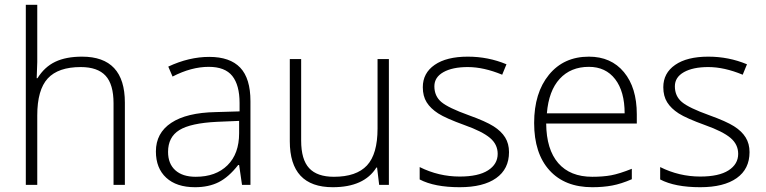

<svg xmlns="http://www.w3.org/2000/svg" viewBox="-20 -780 3230 810"><path d="M459 0V-344.2Q459 -424.3 425.3 -460.7Q391.6 -497.1 320.8 -497.1Q225.6 -497.1 181.4 -449Q137.2 -400.9 137.2 -293V0H88.9V-759.8H137.2V-518.1L134.8 -450.2H138.2Q168 -498 213.4 -519.5Q258.8 -541 326.2 -541Q506.8 -541 506.8 -347.2V0Z M1001 0 988.8 -84H984.9Q944.8 -32.7 902.6 -11.5Q860.4 9.8 802.7 9.8Q724.6 9.8 681.2 -30.3Q637.7 -70.3 637.7 -141.1Q637.7 -218.8 702.4 -261.7Q767.1 -304.7 889.6 -307.1L990.7 -310.1V-345.2Q990.7 -420.9 960 -459.5Q929.2 -498 860.8 -498Q787.1 -498 708 -457L689.9 -499Q777.3 -540 862.8 -540Q950.2 -540 993.4 -494.6Q1036.6 -449.2 1036.6 -353V0ZM805.7 -34.2Q890.6 -34.2 939.7 -82.8Q988.8 -131.3 988.8 -217.8V-270L896 -266.1Q784.2 -260.7 736.6 -231.2Q689 -201.7 689 -139.2Q689 -89.4 719.5 -61.8Q750 -34.2 805.7 -34.2Z M1250.5 -530.8V-187Q1250.5 -106.9 1284.2 -70.6Q1317.9 -34.2 1388.7 -34.2Q1483.4 -34.2 1528.1 -82Q1572.8 -129.9 1572.8 -237.8V-530.8H1620.6V0H1579.6L1570.8 -73.2H1567.9Q1516.1 9.8 1383.8 9.8Q1202.6 9.8 1202.6 -184.1V-530.8Z M2127.4 -138.2Q2127.4 -66.9 2073.2 -28.6Q2019 9.8 1919.4 9.8Q1813 9.8 1750.5 -22.9V-75.2Q1830.6 -35.2 1919.4 -35.2Q1998 -35.2 2038.8 -61.3Q2079.6 -87.4 2079.6 -130.9Q2079.6 -170.9 2047.1 -198.2Q2014.6 -225.6 1940.4 -252Q1860.8 -280.8 1828.6 -301.5Q1796.4 -322.3 1780 -348.4Q1763.7 -374.5 1763.7 -412.1Q1763.7 -471.7 1813.7 -506.3Q1863.8 -541 1953.6 -541Q2039.6 -541 2116.7 -508.8L2098.6 -464.8Q2020.5 -497.1 1953.6 -497.1Q1888.7 -497.1 1850.6 -475.6Q1812.5 -454.1 1812.5 -416Q1812.5 -374.5 1842 -349.6Q1871.6 -324.7 1957.5 -293.9Q2029.3 -268.1 2062 -247.3Q2094.7 -226.6 2111.1 -200.2Q2127.4 -173.8 2127.4 -138.2Z M2478.5 9.8Q2362.8 9.8 2298.1 -61.5Q2233.4 -132.8 2233.4 -261.2Q2233.4 -388.2 2295.9 -464.6Q2358.4 -541 2464.4 -541Q2558.1 -541 2612.3 -475.6Q2666.5 -410.2 2666.5 -297.9V-258.8H2284.2Q2285.2 -149.4 2335.2 -91.8Q2385.3 -34.2 2478.5 -34.2Q2523.9 -34.2 2558.3 -40.5Q2592.8 -46.9 2645.5 -67.9V-23.9Q2600.6 -4.4 2562.5 2.7Q2524.4 9.8 2478.5 9.8ZM2464.4 -498Q2387.7 -498 2341.3 -447.5Q2294.9 -397 2287.1 -301.8H2615.2Q2615.2 -394 2575.2 -446Q2535.2 -498 2464.4 -498Z M3142.1 -138.2Q3142.1 -66.9 3087.9 -28.6Q3033.7 9.8 2934.1 9.8Q2827.6 9.8 2765.1 -22.9V-75.2Q2845.2 -35.2 2934.1 -35.2Q3012.7 -35.2 3053.5 -61.3Q3094.2 -87.4 3094.2 -130.9Q3094.2 -170.9 3061.8 -198.2Q3029.3 -225.6 2955.1 -252Q2875.5 -280.8 2843.3 -301.5Q2811 -322.3 2794.7 -348.4Q2778.3 -374.5 2778.3 -412.1Q2778.3 -471.7 2828.4 -506.3Q2878.4 -541 2968.3 -541Q3054.2 -541 3131.3 -508.8L3113.3 -464.8Q3035.2 -497.1 2968.3 -497.1Q2903.3 -497.1 2865.2 -475.6Q2827.1 -454.1 2827.1 -416Q2827.1 -374.5 2856.7 -349.6Q2886.2 -324.7 2972.2 -293.9Q3043.9 -268.1 3076.7 -247.3Q3109.4 -226.6 3125.7 -200.2Q3142.1 -173.8 3142.1 -138.2Z"/></svg>

Font: JBL Sans
Style: Light
Weight: 300
Version: Version 1.10